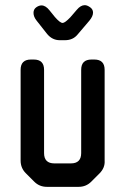

<svg xmlns="http://www.w3.org/2000/svg" viewBox="-20 -716 486 745"><path d="M113 -11Q133 9 162 9H285Q314 9 334 -11L366 -43Q388 -65 386 -93V-445Q386 -485 346 -485H335Q295 -485 295 -445V-122Q295 -82 255 -82H191Q151 -82 151 -122V-445Q151 -485 111 -485H100Q60 -485 60 -445V-93Q60 -64 80 -44ZM163 -584Q183 -560 212 -560H232Q263 -560 281 -582L327 -636Q341 -653 341 -667Q341 -680 329.5 -688Q318 -696 309 -696Q293 -696 278 -678L253 -649Q232 -627 223 -627Q213 -627 193 -650L172 -676Q157 -695 141 -695Q131 -695 120.5 -687.5Q110 -680 110 -666Q110 -651 122 -636Z"/></svg>

Font: WDXL Lubrifont TC
Style: Regular
Weight: 400
Designer: [WDXL Lubrifont] Copyright 2020-2022 (c) NightFurySL2001, Skr-ZERO; [ZCOOL QingKe HuangYou] Copyright 2018-2022 (c) The 
Version: Version 2.001;hotconv 1.1.1;makeotfexe 2.6.0